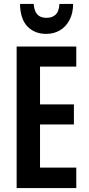

<svg xmlns="http://www.w3.org/2000/svg" viewBox="-20 -949 447 969"><path d="M365 0H64V-714H365V-613H182V-422H353V-321H182V-103H365ZM349 -929Q349 -883 331 -848.5Q313 -814 282.5 -796Q252 -778 213 -778Q154 -778 118 -816Q82 -854 81 -929H150Q152 -905 159.5 -889.5Q167 -874 181 -866.5Q195 -859 215 -859Q244 -859 261 -875.5Q278 -892 280 -929Z"/></svg>

Font: Noto Sans Display ExtraCondensed SemiBold
Style: Regular
Weight: 600
Width: 2
Designer: Monotype Design Team
Foundry: Monotype Imaging Inc.
Version: Version 2.003